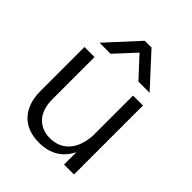

<svg xmlns="http://www.w3.org/2000/svg" viewBox="-213 -856 984 984"><g transform="rotate(45 279.0 -364.5)"><path d="M265 -44C188 -44 133 -95 133 -194V-500H60V-181C60 -61 126 12 242 12C326 12 382 -27 412 -90V0H484V-500H412V-208C405 -102 349 -44 265 -44ZM381 -570H462L305 -741H256L99 -570H179L280 -679Z"/></g></svg>

Font: Absans
Style: Regular
Weight: 400
Designer: Valerio Monopoli
Version: Version 1.200;Glyphs 3.2 (3217)